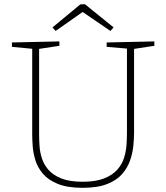

<svg xmlns="http://www.w3.org/2000/svg" viewBox="-20 -891 794 918"><path d="M490 -688 718 -693V-672L613 -656L621 -667V-256Q621 -228 617.5 -193.5Q614 -159 602 -124Q590 -89 564 -59Q538 -29 492 -11Q446 7 375 7Q303 7 257 -11.5Q211 -30 185.5 -60Q160 -90 149.5 -124Q139 -158 136.5 -190.5Q134 -223 134 -247V-667L142 -657L37 -667V-688L264 -693V-672L159 -656L167 -667V-247Q167 -223 169 -192.5Q171 -162 181 -132Q191 -102 213 -77.5Q235 -53 274 -37.5Q313 -22 375 -22Q438 -22 478 -38Q518 -54 541 -80Q564 -106 573.5 -137.5Q583 -169 585 -200Q587 -231 587 -256V-667L595 -658L490 -667ZM246 -743 231 -760 364 -870 386 -871 523 -760 508 -743 366 -840H384Z"/></svg>

Font: Bitter Thin ExtraLight
Style: Regular
Weight: 250
Version: Version 2.002